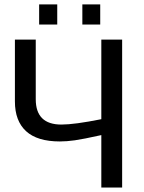

<svg xmlns="http://www.w3.org/2000/svg" viewBox="-20 -835 640 855"><path d="M431.2 -233.4Q349.6 -215.3 313.2 -210.2Q276.9 -205.1 246.6 -205.1Q146 -205.1 96.2 -250.7Q46.4 -296.4 46.4 -383.3V-658.7H139.2V-393.1Q139.2 -280.3 253.4 -280.3Q311.5 -280.3 431.2 -304.2V-658.7H523.9V0H431.2ZM346.7 -725.6V-815.4H426.3V-725.6ZM154.3 -725.6V-815.4H234.9V-725.6Z"/></svg>

Font: Cousine
Style: Regular
Weight: 400
Monospace: yes
Designer: Steve Matteson
Foundry: Monotype Imaging Inc.
Version: Version 1.21